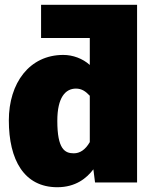

<svg xmlns="http://www.w3.org/2000/svg" viewBox="-20 -764 636 804"><path d="M554 -744H152V-605H356V-492C326 -519 285 -534 245 -534C103 -534 17 -416 17 -260C17 -94 81 20 220 20C297 20 343 -18 371 -55L378 0H554ZM289 -122C251 -122 220 -140 220 -258C220 -356 254 -393 298 -393C322 -393 338 -382 356 -363V-169C337 -136 314 -122 289 -122Z"/></svg>

Font: Fira Sans Heavy
Style: Regular
Weight: 900
Designer: bBox Type GmbH & Carrois Corporate GbR & Edenspiekermann AG
Foundry: bBox Type GmbH & Carrois Corporate GbR & Edenspiekermann AG
Version: Version 4.300;PS 004.300;hotconv 1.0.88;makeotf.lib2.5.64775